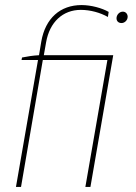

<svg xmlns="http://www.w3.org/2000/svg" viewBox="-20 -738 535 758"><path d="M67 -511 65 -501H130L43 0H63L149 -501H404L317 0H337L427 -520H153L162 -571C176 -651 228 -699 299 -699C337 -699 376 -688 406 -671L409 -691C383 -706 340 -718 302 -718C218 -718 159 -666 143 -574L134 -520C112 -519 86 -515 67 -511ZM460 -647C472 -647 484 -658 484 -672C484 -682 477 -692 465 -692C451 -692 440 -679 440 -666C440 -655 447 -647 460 -647Z"/></svg>

Font: Fixel Display Thin
Style: Italic
Weight: 100
Italic angle: -10°
Designer: AlfaBravo + MacPaw
Foundry: Kyrylo Tkachov, Marchela Mozhyna, Serhii Makarenko, Maria Weinstein, Zakhar Kryvoshyya
Version: Version 1.210;Glyphs 3.2 (3217)